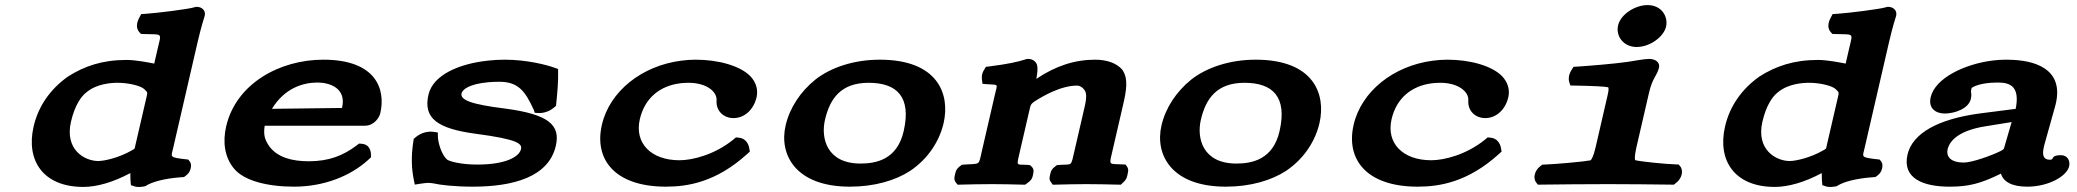

<svg xmlns="http://www.w3.org/2000/svg" viewBox="-20 -725 8180 756"><path d="M494.4 -7.6 495.5 4 507.9 8.4C521.4 13.2 538.1 10.9 546.1 9.3L552.6 7.9L558.4 4.3C578.9 -7.4 621.5 -22 695.3 -27.3L704.6 -27.9L712.5 -33.9C726.8 -44.7 730.7 -57.7 731.8 -67.7C732.6 -74.9 732.3 -83.6 725.7 -91.2L720.9 -96.8L712.6 -97.7C644.9 -105.5 653.5 -106.1 661.8 -142L757.8 -558C772.3 -620.8 785 -659.5 785.4 -660.6L785.8 -661.8L786.1 -663C791.4 -686.3 771.3 -698 755.9 -698H750.5L745 -696.2C724 -689.4 599.6 -673.7 556.6 -670.9L535.9 -669.6L526.8 -652.1C519.1 -637 513.8 -614.8 528.7 -598.3L535 -591.4L546 -591C621.6 -588.3 615.9 -598.5 601 -534L587.3 -474.6C561.1 -479.7 514 -489 478.1 -489C382.9 -489 311.4 -464.5 246.9 -423.1C179.1 -374.7 131.2 -308.4 112.4 -227.2C81.5 -93.3 149.5 11 308.1 11C361.1 11 425.2 -7.1 493.2 -43.5C492.8 -25.5 494.2 -9.5 494.4 -7.6ZM497.5 -132.1C449.6 -104.5 391.6 -91 366.9 -91C313.3 -91 234 -135.4 259.5 -245.9C274.8 -312.1 300.7 -345.9 318.4 -359.9L318.9 -360.3L319.4 -360.7C360.5 -395.9 419.1 -399 443.7 -399C487.6 -399 536.9 -386.7 549.2 -372.9C561.8 -359.4 561.9 -364.5 555.2 -335.3L513 -152.9C509.3 -136.8 512.9 -141 497.5 -132.1Z M1230.2 -400C1278.1 -400 1344.8 -378.1 1327 -301C1327 -300.9 1327 -300.7 1326.6 -299.9L1050.8 -296.5C1100.1 -377.6 1172.3 -400 1230.2 -400ZM1393.9 -159.7 1384.3 -152.4C1331.4 -112.5 1275.6 -90 1195.8 -90C1128 -90 1072.4 -105.9 1040.5 -148.6C1023.5 -174 1016.6 -190.9 1022.1 -230H1417.1C1451.9 -230 1473.2 -260.7 1477.5 -279.3C1499.5 -374.5 1460 -490 1253.3 -490C1079.9 -490 909.2 -394.9 870.5 -227.3C856.3 -166.1 864.3 -105.9 901.1 -61.6C939.2 -14.4 1030.4 10 1137.9 10C1255 10 1360 -31.6 1430 -95.7L1441 -105.7L1440.5 -118.6C1439.9 -132.1 1433.7 -157 1404.4 -158.9Z M1609.2 -178.6 1607.4 -167.2C1598.3 -109.3 1600.5 -59.3 1609.6 -16L1613.3 1.9L1633.2 -1.3C1644.4 -3.1 1661.8 -5 1663.9 -5C1670.3 -5 1683.8 -3.8 1686.9 -2.9C1712 3.3 1771.8 10 1841.3 10C2001 10 2140.3 -28.2 2168.5 -150.6C2187.6 -233.1 2140.1 -274.8 1969 -297.5C1834.5 -314.1 1791.4 -331.5 1797.4 -357.5C1800.8 -372.1 1826.3 -394.3 1902.8 -401.2C1916.1 -402.4 1930.5 -403 1946.1 -403C2022.1 -403 2048.6 -364.6 2081.7 -292.4L2085.7 -280.9L2098.9 -280C2109.1 -279.4 2119.1 -280.8 2128.4 -283.6C2139.7 -286.9 2149.9 -292.3 2158.5 -299.3L2169.2 -308L2170.5 -320.2C2175.4 -367.6 2178.3 -406.4 2177.6 -440.1L2177.4 -453.4L2165.3 -457.7C2132.2 -469.7 2055.4 -490 1966.2 -490C1944.2 -490 1922 -488.7 1900 -486.1C1790.9 -474.4 1685.4 -431.5 1667.1 -352.3C1645.6 -259.1 1702.6 -218.8 1851.5 -198.5C2021.4 -176.3 2036.2 -158.7 2031.4 -137.6C2024.7 -109 1974.2 -77 1859.1 -77C1795.2 -77 1749.1 -89.5 1739.8 -97.1C1718.3 -116.5 1704.6 -163.9 1704.2 -187.1L1703.9 -203.4L1687.8 -205.7C1667.4 -208.8 1640.4 -203.9 1619.2 -186.7Z M2932.5 -128 2930.1 -142.3C2927.2 -159.4 2915.1 -180.5 2889.5 -182.9L2877.8 -184L2867.5 -175.4C2793.5 -115.5 2706.2 -94 2655.4 -94C2543.9 -94 2477.5 -161 2499.3 -255.5C2518.5 -338.8 2578.2 -387.1 2658.8 -397.1C2669 -398.3 2679.8 -399 2691 -399C2763.1 -399 2803.9 -363.4 2801.5 -329.6C2798.5 -288.7 2828.8 -260 2868 -260C2913.6 -260 2948.3 -295.8 2959 -342C2966.1 -373 2955.9 -402.8 2934.2 -425.2C2895.1 -465.4 2809.8 -490 2719 -490C2699.6 -490 2680.2 -488.6 2661 -485.9C2506.7 -465.7 2380.4 -365.5 2349.9 -233.5C2318.8 -99 2398.8 10 2602.4 10C2689.9 10 2800 -9 2919.6 -116.5Z M3326.5 10C3423.7 10 3505.8 -14.6 3563.5 -52C3637.5 -101.7 3680 -173.1 3695.4 -240C3721.8 -354.5 3672.8 -490 3444.3 -490C3343.7 -490 3252.9 -460.4 3190.7 -411.8C3131.1 -363.7 3089.3 -300 3073.3 -230.9C3046.8 -116.2 3112.3 10 3326.5 10ZM3538.1 -208C3512.5 -97 3430.2 -81 3368.3 -81C3235.9 -81 3211.5 -180.1 3228.3 -253C3247.7 -336.8 3291.1 -399 3400.2 -399C3511.5 -399 3569.4 -343.8 3538.1 -208Z M4063.1 -470.4C4061.2 -477.2 4050.4 -493 4029.2 -493H4023.8L4018.4 -491.3C3987.8 -481.4 3948.1 -472.7 3877.9 -463.8L3861.9 -461.8L3853.9 -448.4C3844.4 -432.6 3845.4 -418.9 3846.8 -408.9L3848.7 -394.9L3864.6 -393.6C3912.8 -389.5 3908.1 -398.4 3898 -354.7L3847.6 -136.6C3832.1 -69.4 3842.5 -82.1 3776.7 -77L3767.5 -76.3L3759.7 -70.5C3743.7 -58.6 3742.1 -45.9 3740.2 -37.2C3738.3 -28.8 3734.5 -16.8 3744.6 -5.3L3750.5 2.3L3761.2 2C3802.5 1 3841.5 0 3888.3 0C3931.7 0 3957 1 4004.5 2L4016.5 2.2L4026.8 -5.3C4045 -17.4 4046.2 -30.5 4048 -39.4C4049.5 -47.3 4052.9 -58.5 4041.6 -69.3L4035.7 -74.9L4025.8 -75.7C3980.2 -79.3 3981.1 -65 3997.1 -134.2L4036.1 -303.1C4038.7 -314.3 4043.5 -318.2 4052.5 -325C4073.7 -338.6 4099 -353.2 4125.2 -364.6C4157.7 -378.8 4191 -388 4221.6 -388C4230.2 -388 4243.4 -382.3 4252.6 -366.5C4258.4 -356.2 4258 -335.7 4252.1 -310.2L4211.5 -134.3C4195.7 -65.8 4203.1 -79.5 4153.6 -75.8L4141.8 -75L4132.8 -68C4117.7 -56.3 4116.9 -45.8 4115 -37.5C4113.1 -29.2 4109 -18.7 4118.7 -7L4125.3 2.3L4139 2C4186.9 1 4212.6 0 4257.2 0C4301.7 0 4338.2 1 4381 2L4393 2.3L4402.9 -7C4417.1 -19.4 4418.1 -30.8 4420 -39.7C4421.7 -47.8 4425.3 -58 4417.3 -69.5L4412.2 -77L4401.5 -77.6C4343.3 -81 4346.1 -69.4 4361.8 -137.5L4402.8 -315.1C4414.3 -364.8 4424.4 -416.8 4398 -451.7C4376.9 -475.7 4339.1 -490 4292.5 -490C4210.8 -490 4136 -465 4060.6 -414.5C4065.2 -440.4 4066.8 -457.6 4063.1 -470.4Z M4806.5 10C4903.7 10 4985.8 -14.6 5043.5 -52C5117.5 -101.7 5160 -173.1 5175.4 -240C5201.8 -354.5 5152.8 -490 4924.3 -490C4823.7 -490 4732.9 -460.4 4670.7 -411.8C4611.1 -363.7 4569.3 -300 4553.3 -230.9C4526.8 -116.2 4592.3 10 4806.5 10ZM5018.1 -208C4992.5 -97 4910.2 -81 4848.3 -81C4715.9 -81 4691.5 -180.1 4708.3 -253C4727.7 -336.8 4771.1 -399 4880.2 -399C4991.5 -399 5049.4 -343.8 5018.1 -208Z M5892.5 -128 5890.1 -142.3C5887.2 -159.4 5875.1 -180.5 5849.5 -182.9L5837.8 -184L5827.5 -175.4C5753.5 -115.5 5666.2 -94 5615.4 -94C5503.9 -94 5437.5 -161 5459.3 -255.5C5478.5 -338.8 5538.2 -387.1 5618.8 -397.1C5629 -398.3 5639.8 -399 5651 -399C5723.1 -399 5763.9 -363.4 5761.5 -329.6C5758.5 -288.7 5788.8 -260 5828 -260C5873.6 -260 5908.3 -295.8 5919 -342C5926.1 -373 5915.9 -402.8 5894.2 -425.2C5855.1 -465.4 5769.8 -490 5679 -490C5659.6 -490 5640.2 -488.6 5621 -485.9C5466.7 -465.7 5340.4 -365.5 5309.9 -233.5C5278.8 -99 5358.8 10 5562.4 10C5649.9 10 5760 -9 5879.6 -116.5Z M6424.2 -540C6478.2 -540 6531.1 -581.1 6540.1 -620C6549.1 -659 6523.3 -705 6467 -705C6419.8 -705 6361.5 -669.7 6351.2 -625C6341.4 -582.6 6372.5 -540 6424.2 -540ZM6473.2 -360.6C6486.8 -419.5 6504.8 -426.6 6512.2 -458.5C6517.1 -479.6 6497.7 -493 6474.4 -493C6453.6 -493 6421.7 -486.3 6389.4 -481.5C6336.5 -473.7 6235.9 -465.7 6192.5 -462.9L6175.7 -461.9L6167 -447.9C6157.4 -432.5 6154.6 -415.1 6159.3 -400.5L6163.2 -388.4L6178.2 -388.1C6256 -386.7 6300.5 -384.4 6312.3 -381.3C6314.1 -378 6315 -372 6310.2 -351.1L6262.4 -143.8C6254.1 -108.2 6246.1 -96.3 6242.9 -93.7C6215.3 -88.3 6104.8 -78.6 6063 -77.1L6053.1 -76.8L6044.8 -70.5C6022.2 -53.7 6014.9 -22.1 6029.7 -5.3L6035.5 2.2L6046.3 2C6087.9 1 6258.9 0 6311.3 0C6360.2 0 6517.9 1 6560.1 2L6570.8 2.2L6580.1 -5.3C6602.6 -22.2 6610 -54 6595.2 -70.9L6589.7 -77.2L6580 -77.6C6534.1 -79.1 6438.8 -89 6418.8 -94.3C6418.1 -94.9 6413.9 -103.7 6423.3 -144.7Z M7154.4 -7.6 7155.5 4 7167.9 8.4C7181.4 13.2 7198.1 10.9 7206.1 9.3L7212.6 7.9L7218.4 4.3C7238.9 -7.4 7281.5 -22 7355.3 -27.3L7364.6 -27.9L7372.5 -33.9C7386.8 -44.7 7390.7 -57.7 7391.8 -67.7C7392.6 -74.9 7392.3 -83.6 7385.7 -91.2L7380.9 -96.8L7372.6 -97.7C7304.9 -105.5 7313.5 -106.1 7321.8 -142L7417.8 -558C7432.3 -620.8 7445 -659.5 7445.4 -660.6L7445.8 -661.8L7446.1 -663C7451.4 -686.3 7431.3 -698 7415.9 -698H7410.5L7405 -696.2C7384 -689.4 7259.6 -673.7 7216.6 -670.9L7195.9 -669.6L7186.8 -652.1C7179.1 -637 7173.8 -614.8 7188.7 -598.3L7195 -591.4L7206 -591C7281.6 -588.3 7275.9 -598.5 7261 -534L7247.3 -474.6C7221.1 -479.7 7174 -489 7138.1 -489C7042.9 -489 6971.4 -464.5 6906.9 -423.1C6839.1 -374.7 6791.2 -308.4 6772.4 -227.2C6741.5 -93.3 6809.5 11 6968.1 11C7021.1 11 7085.2 -7.1 7153.2 -43.5C7152.8 -25.5 7154.2 -9.5 7154.4 -7.6ZM7157.5 -132.1C7109.6 -104.5 7051.6 -91 7026.9 -91C6973.3 -91 6894 -135.4 6919.5 -245.9C6934.8 -312.1 6960.7 -345.9 6978.4 -359.9L6978.9 -360.3L6979.4 -360.7C7020.5 -395.9 7079.1 -399 7103.7 -399C7147.6 -399 7196.9 -386.7 7209.2 -372.9C7221.8 -359.4 7221.9 -364.5 7215.2 -335.3L7173 -152.9C7169.3 -136.8 7172.9 -141 7157.5 -132.1Z M7871.1 -142.3C7870 -138.3 7868.7 -136.5 7858.2 -130.7C7818.7 -111 7743.6 -85 7713.1 -85C7651.9 -85 7643.8 -115.7 7648.7 -137C7657.7 -176 7701.3 -212.2 7795.8 -227.4L7900.8 -244.4ZM7962.5 10C8045.3 10 8118.1 -30.9 8127.2 -70C8132.4 -92.9 8119.9 -114 8095.3 -114C8051.8 -114 8070.3 -96 8052.2 -96C8026.8 -96 8019.3 -110.8 8028.3 -149.4C8028.8 -151.9 8029.5 -154.5 8030.3 -157.1L8070.2 -299.8C8112.7 -441.2 8011.6 -484.2 7905.7 -489.3C7896.2 -489.8 7886.7 -490 7877.3 -490C7859.8 -490 7842.1 -488.8 7824.5 -486.5C7716.3 -472.7 7599.5 -417.9 7582 -342C7571.7 -297.4 7603.4 -278 7637.2 -278C7675.1 -278 7731.1 -296.3 7740 -335C7742.6 -346.2 7742.9 -352.7 7740.7 -364.2C7740.9 -365.8 7741.4 -370.9 7743.1 -378C7743.5 -379.6 7765.5 -395.5 7821 -399.2C7829.2 -399.7 7837.3 -400 7845.1 -400C7890.8 -400 7935.1 -389.2 7916.8 -296.4L7776.9 -278.5C7611.2 -256.6 7510.2 -200 7490.9 -116.6C7469.2 -22.7 7552.1 10 7656.9 10C7730.1 10 7777 -1.4 7856.2 -40.1C7857.3 -40.6 7857.7 -40.8 7858.8 -41.4C7867.6 -10.4 7900.2 10 7962.5 10Z"/></svg>

Font: Linux Libertine Mono O 
Style: Mono Bold Oblique
Weight: 400
Italic angle: -13°
Designer: Philipp H. Poll
Foundry: Philipp H. Poll
Version: Version 5.1.7